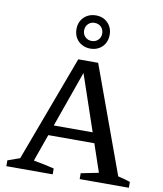

<svg xmlns="http://www.w3.org/2000/svg" viewBox="-97 -988 902 1065"><g transform="rotate(10 354.0 -455.0)"><path d="M633 -52Q650 -48 667.5 -43.5Q685 -39 702 -33V0H425V-33L524 -53L332 -618H356L157 -57Q187 -52 215.5 -46Q244 -40 273 -33V0H12V-33L80 -57L302 -653H414ZM182 -210V-268H525V-210ZM357 -723Q330 -723 308.5 -735Q287 -747 275 -768Q263 -789 263 -817Q263 -844 275 -865Q287 -886 308.5 -898Q330 -910 357 -910Q398 -910 424 -883.5Q450 -857 450 -817Q450 -789 438 -768Q426 -747 405 -735Q384 -723 357 -723ZM357 -766Q379 -766 393.5 -780.5Q408 -795 408 -816Q408 -839 393.5 -853.5Q379 -868 356 -868Q335 -868 320.5 -853.5Q306 -839 306 -816Q306 -795 320.5 -780.5Q335 -766 357 -766Z"/></g></svg>

Font: Piazzolla 24pt Medium
Style: Regular
Weight: 500
Designer: Juan Pablo del Peral
Foundry: Huerta Tipografica
Version: Version 2.005